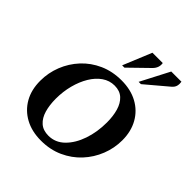

<svg xmlns="http://www.w3.org/2000/svg" viewBox="-219 -960 1119 1119"><g transform="rotate(45 340.0 -401.0)"><path d="M298 10Q222 10 166 -20.5Q110 -51 79 -105.5Q48 -160 48 -234Q48 -300 72 -360.5Q96 -421 140 -468.5Q184 -516 245.5 -543.5Q307 -571 382 -571Q458 -571 514 -540.5Q570 -510 601 -455Q632 -400 632 -327Q632 -262 608 -201.5Q584 -141 540 -93.5Q496 -46 434.5 -18Q373 10 298 10ZM308 -41Q365 -41 407 -82.5Q449 -124 472 -191Q495 -258 495 -337Q495 -389 483 -430.5Q471 -472 444.5 -496.5Q418 -521 375 -521Q333 -521 298.5 -497Q264 -473 239 -431.5Q214 -390 200 -336.5Q186 -283 186 -224Q186 -172 198 -130.5Q210 -89 237 -65Q264 -41 308 -41ZM322 -635 395 -812H480Q486 -777 458 -749L341 -635ZM458 -635 550 -812H634Q637 -795 633 -779Q629 -763 612 -749L477 -635Z"/></g></svg>

Font: Spectral SC
Style: Bold Italic
Weight: 700
Italic angle: -10°
Designer: Jean-Baptiste Levee
Foundry: Production Type
Version: Version 2.001